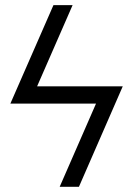

<svg xmlns="http://www.w3.org/2000/svg" viewBox="-20 -720 513 740"><path d="M20 -320.8 186 -700.2H259.8L123 -387.2H453.1L284.2 0H210L350.1 -320.8Z"/></svg>

Font: LT Superior
Style: Regular
Weight: 400
Designer: Daniel Lyons
Foundry: LyonsType
Version: Version 1.000